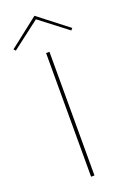

<svg xmlns="http://www.w3.org/2000/svg" viewBox="-175 -906 637 960"><g transform="rotate(-20 143.5 -426.5)"><path d="M134 -658H152V0H134ZM291 -721 144 -834 -4 -721 -13 -731 143 -853 300 -731Z"/></g></svg>

Font: Ysabeau Thin
Style: Regular
Weight: 200
Designer: Christian Thalmann (Catharsis Fonts)
Version: Version 0.003